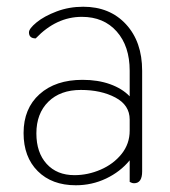

<svg xmlns="http://www.w3.org/2000/svg" viewBox="-20 -540 506 570"><path d="M50 -145Q50 -218 97.5 -260.5Q145 -303 225 -303Q271 -303 307 -290Q343 -277 365 -254V-330Q365 -403 326.5 -446.5Q288 -490 223 -490Q147 -490 86 -426Q66 -426 66 -444Q66 -455 88.5 -473.5Q111 -492 148 -506Q185 -520 227 -520Q306 -520 354 -468Q402 -416 402 -330V-31Q402 4 378 4Q372 4 365 0V-64Q337 -30 295 -10Q253 10 205 10Q134 10 92 -32Q50 -74 50 -145ZM365 -152V-185Q365 -228 322.5 -250.5Q280 -273 220 -273Q159 -273 123.5 -238Q88 -203 88 -144Q88 -87 118.5 -53.5Q149 -20 201 -20Q241 -20 279 -36.5Q317 -53 341 -83Q365 -113 365 -152Z"/></svg>

Font: Thasadith
Style: Regular
Weight: 400
Designer: Cadson Demak Co.,Ltd.
Foundry: Cadson Demak Co.,Ltd.
Version: Version 1.000; ttfautohint (v1.6)